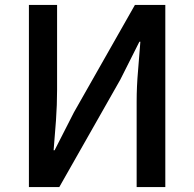

<svg xmlns="http://www.w3.org/2000/svg" viewBox="-20 -757 785 777"><path d="M97 0V-737H211V-393Q211 -333 206.5 -269Q202 -205 197 -149H201L279 -302L526 -737H649V0H533V-346Q533 -407 538.5 -469Q544 -531 548 -588H544L467 -435L220 0Z"/></svg>

Font: Source Han Sans SC Medium
Style: Regular
Weight: 500
Designer: Ryoko NISHIZUKA 西塚涼子 (kana, bopomofo & ideographs); Paul D. Hunt (Latin, Greek & Cyrillic); Sandoll Communications 산돌커뮤니
Foundry: Adobe
Version: Version 2.004;hotconv 1.0.118;makeotfexe 2.5.65603